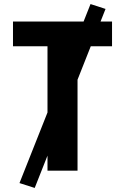

<svg xmlns="http://www.w3.org/2000/svg" viewBox="-20 -841 616 946"><path d="M214 0H362V-613H532V-735H44V-613H214ZM151 85 500 -797 426 -821 76 61Z"/></svg>

Font: Iosevka Sparkle Heavy
Style: Regular
Weight: 900
Designer: Belleve Invis
Foundry: Belleve Invis
Version: Version 4.5.0; ttfautohint (v1.8.3)